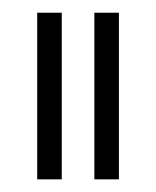

<svg xmlns="http://www.w3.org/2000/svg" viewBox="-20 -739 248 305"><path d="M39.1 -454.1V-718.8H78.1V-454.1ZM129.9 -454.1V-718.8H168.9V-454.1Z"/></svg>

Font: Post No Bills Jaffna Light
Style: Regular
Weight: 300
Designer: Kosala Senevirathne, Siva Puranthara, Lasantha Premarathna, Tharique Azeez
Foundry: Mooniak
Version: Version 1.220 ; ttfautohint (v1.6)